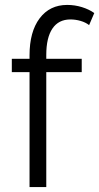

<svg xmlns="http://www.w3.org/2000/svg" viewBox="-20 -760 403 780"><path d="M100 0V-467H28V-521H100V-535Q100 -631 141 -685.5Q182 -740 253 -740Q284 -740 313 -731Q342 -722 363 -707L342 -658Q328 -669 307.5 -675Q287 -681 266 -681Q218 -681 193 -644Q168 -607 168 -537V-521H312V-467H168V0Z"/></svg>

Font: Oxford Sans
Style: Regular
Weight: 400
Designer: Matt McInerney, Pablo Impallari, Rodrigo Fuenzalida
Foundry: Matt McInerney, Pablo Impallari, Rodrigo Fuenzalida
Version: Version 3.000g; ttfautohint (v1.5) -l 8 -r 28 -G 28 -x 14 -D